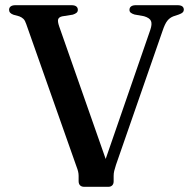

<svg xmlns="http://www.w3.org/2000/svg" viewBox="-20 -720 740 740"><path d="M479 -682Q479 -690.5 485.2 -695.2Q491.5 -700 504 -700H663.5Q676.5 -700 682.5 -695.5Q688.5 -691 688.5 -682.5Q688.5 -676.5 684.2 -672.2Q680 -668 669 -664L648 -657Q634 -651.5 624.8 -639.8Q615.5 -628 606.5 -601L427 -84.5Q422.5 -70.5 420.2 -61.2Q418 -52 418 -42V-21Q418 -11 412.5 -5.5Q407 0 397.5 0H304.5Q294.5 0 288.8 -5.5Q283 -11 283 -22V-42.5Q283 -50.5 281 -59Q279 -67.5 274.5 -79L81 -627.5Q76.5 -641 70.5 -647Q64.5 -653 54.5 -657L32.5 -663Q15 -669 15 -682Q15 -690.5 21.2 -695.2Q27.5 -700 40 -700H255Q268 -700 274 -695.2Q280 -690.5 280 -682Q280 -675 275 -670.8Q270 -666.5 260.5 -663.5L219.5 -657Q207 -654 204.2 -645.8Q201.5 -637.5 208 -618.5L402.5 -64L363.5 -38.5L559 -604Q567 -627 562 -639Q557 -651 535 -657.5L498.5 -664Q489 -667 484 -671Q479 -675 479 -682Z"/></svg>

Font: Fraunces
Style: Regular
Weight: 400
Version: Version 1.000;[b76b70a41]